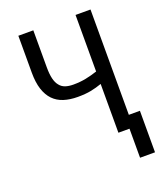

<svg xmlns="http://www.w3.org/2000/svg" viewBox="-159 -813 918 1089"><g transform="rotate(-20 300.0 -268.0)"><path d="M519 -710.9H428.7V-369.6Q393.6 -357.9 358.4 -350.8Q323.2 -343.8 282.7 -343.8Q254.9 -343.8 234.4 -350.8Q213.9 -357.9 200.7 -375Q187 -391.6 180.4 -419.2Q173.8 -446.8 173.8 -488.3V-710.9H83.5V-488.3Q83.5 -429.2 96.9 -387.7Q110.4 -346.2 135.7 -319.8Q161.1 -293.5 198.2 -281.5Q235.4 -269.5 282.7 -269.5Q329.1 -269.5 362.5 -276.1Q396 -282.7 428.7 -294.4V0H519ZM585.9 175.3V-75.2H495.6V175.3Z"/></g></svg>

Font: RobotoMono Nerd Font
Style: Regular
Weight: 400
Monospace: yes
Designer: Google
Version: Version 3.000;Nerd Fonts 3.2.1